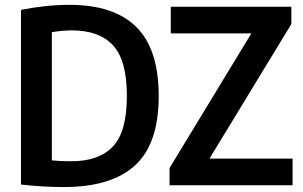

<svg xmlns="http://www.w3.org/2000/svg" viewBox="-20 -768 1258 796"><path d="M244.5 7.5Q203 7.5 158.2 5Q113.5 2.5 67 -3V-727Q113 -736.5 165 -742.2Q217 -748 268.5 -748Q452 -748 545 -656.2Q638 -564.5 638 -370Q638 -171.5 539.5 -82Q441 7.5 244.5 7.5ZM276 -99.5Q390 -99.5 448 -160.5Q506 -221.5 506 -370.5Q506 -517.5 448.8 -579.8Q391.5 -642 278.5 -642Q238.5 -642 195 -634.5V-103Q216.5 -101 236 -100.2Q255.5 -99.5 276 -99.5ZM683 0V-71.5L1022 -629.5H688V-740H1188V-668.5L848.5 -110.5H1193V0Z"/></svg>

Font: Encode Sans SemiCondensed SemiCondensed SemiBold
Style: Regular
Weight: 600
Width: 4
Designer: Multiple Designers
Foundry: Impallari Type
Version: Version 3.000; ttfautohint (v1.8.3) -l 8 -r 50 -G 200 -x 14 